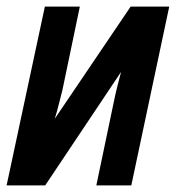

<svg xmlns="http://www.w3.org/2000/svg" viewBox="-28 -562 533 582"><path d="M-8 0 108 -542H214L161 -288Q156 -269 150 -245Q144 -221 138 -202L368 -542H485L370 0H264L318 -258Q322 -278 328 -301.5Q334 -325 339 -344L109 0Z"/></svg>

Font: Noto Sans Condensed SemiBold
Style: Italic
Weight: 600
Width: 3
Italic angle: -12°
Designer: Monotype Design Team
Foundry: Monotype Imaging Inc.
Version: Version 2.013; ttfautohint (v1.8.4.7-5d5b)